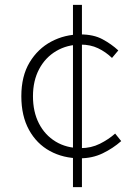

<svg xmlns="http://www.w3.org/2000/svg" viewBox="-20 -741 568 792"><path d="M310 -88Q241 -88 186 -118Q131 -148 99.5 -205.5Q68 -263 68 -344Q68 -427 102 -483.5Q136 -540 191.5 -569.5Q247 -599 312 -599Q366 -599 403 -579Q440 -559 468 -533L442 -502Q416 -527 384.5 -542Q353 -557 313 -557Q257 -557 212 -530.5Q167 -504 141.5 -456Q116 -408 116 -344Q116 -280 140.5 -232Q165 -184 209.5 -157Q254 -130 313 -130Q356 -130 392 -148Q428 -166 455 -190L480 -159Q446 -129 403.5 -108.5Q361 -88 310 -88ZM281 31V-721H318V31Z"/></svg>

Font: Noto Sans KR ExtraLight
Style: Regular
Weight: 250
Designer: Ryoko NISHIZUKA  (kana, bopomofo & ideographs); Paul D. Hunt (Latin, Greek & Cyrillic); Sandoll Communications , Soo-you
Foundry: Adobe
Version: Version 2.004-H2;hotconv 1.0.118;makeotfexe 2.5.65603